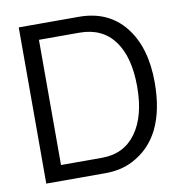

<svg xmlns="http://www.w3.org/2000/svg" viewBox="-73 -690 683 750"><g transform="rotate(-10 268.5 -315.0)"><path d="M280.3 -564H120.1V-67.4H283.2Q369.6 -67.4 418 -133.8Q466.3 -200.2 466.3 -317.6Q466.3 -435.1 418.7 -499.5Q371.1 -564 280.3 -564ZM285.6 -5.9H50.8V-625.5H289.1Q405.8 -625.5 471.2 -543.5Q536.6 -461.4 536.6 -322.3Q536.6 -103 394.5 -30.3Q347.2 -5.9 285.6 -5.9Z"/></g></svg>

Font: RIT Meera New
Style: Regular
Weight: 400
Designer: Hussain K H
Foundry: RIT
Version: 1.6.2